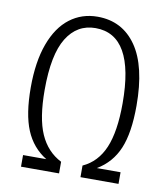

<svg xmlns="http://www.w3.org/2000/svg" viewBox="-79 -763 725 830"><g transform="rotate(10 283.0 -348.0)"><path d="M515 -346Q515 -227 486 -158Q457 -89 393 -51H497V0H330V-51Q394 -80 424 -151Q454 -222 454 -346Q454 -646 283 -646Q202 -646 157 -573Q112 -500 112 -345Q112 -221 142.5 -152Q173 -83 236 -51V0H69V-51H171Q109 -89 80 -158.5Q51 -228 51 -345Q51 -458 80 -537Q109 -616 161.5 -656Q214 -696 283 -696Q392 -696 453.5 -607.5Q515 -519 515 -346Z"/></g></svg>

Font: Fira Sans Extra Condensed Light
Style: Regular
Weight: 300
Width: 1
Designer: Carrois Corporate & Edenspiekermann AG
Foundry: Carrois Corporate GbR & Edenspiekermann AG
Version: Version 4.203